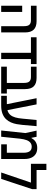

<svg xmlns="http://www.w3.org/2000/svg" viewBox="1194 -1994 800 3228"><g transform="rotate(90 1594.0 -380.0)"><path d="M420 0V-385Q420 -448 395.5 -474Q371 -500 324 -500H76V-595H336Q431 -595 478 -547.5Q525 -500 525 -402V0ZM76 0V-353H181V0Z M868 0V-546H973V0ZM606 -500V-595H1057V-500Z M1374 0V-384Q1374 -450 1348.5 -475Q1323 -500 1276 -500H1101V-595H1290Q1383 -595 1430.5 -548.5Q1478 -502 1478 -401V0ZM1101 0V-95H1553V0Z M1591 0V-95H1748Q1807 -95 1847 -109.5Q1887 -124 1913.5 -155.5Q1940 -187 1954.5 -238Q1969 -289 1975 -361L1997 -595H2101L2080 -357Q2076 -311 2067 -261Q2058 -211 2038 -164.5Q2018 -118 1983 -81Q1948 -44 1892.5 -22Q1837 0 1756 0ZM1737 -67 1631 -595H1735L1839 -67Z M2467 -606Q2530 -606 2571 -579Q2612 -552 2632.5 -504.5Q2653 -457 2653 -394V0H2407V-95H2548V-380Q2548 -443 2524 -478Q2500 -513 2447 -513Q2408 -513 2380 -491.5Q2352 -470 2336 -427Q2320 -384 2312 -319L2279 0H2174L2217 -407L2176 -595H2280L2297 -508H2301Q2312 -528 2326.5 -545.5Q2341 -563 2361 -576.5Q2381 -590 2407 -598Q2433 -606 2467 -606Z M2838 -595H3160V-520L2988 0H2880L3050 -500H2734V-760H2838Z"/></g></svg>

Font: Noto Sans Hebrew SemiCondensed Medium
Style: Regular
Weight: 500
Width: 4
Designer: Monotype Design Team
Foundry: Monotype Imaging Inc.
Version: Version 2.003